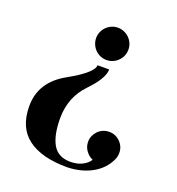

<svg xmlns="http://www.w3.org/2000/svg" viewBox="-137 -820 914 990"><g transform="rotate(20 319.5 -325.0)"><path d="M431 -620Q431 -583 405 -557Q379 -531 342 -531Q324 -531 308 -538Q292 -545 280 -557Q268 -569 261 -585.5Q254 -602 254 -620Q254 -638 261 -654Q268 -670 280 -682Q292 -694 308 -701Q324 -708 342 -708Q360 -708 376.5 -701Q393 -694 405 -682Q417 -670 424 -654Q431 -638 431 -620ZM569 -103Q569 -84 561 -66Q535 -9 477 23.5Q419 56 341 58Q200 58 125 1.5Q50 -55 50 -173Q50 -305 180 -377Q309 -449 309 -490H373Q373 -441 297 -362Q221 -283 221 -168Q221 -75 250 -24.5Q279 26 347 26Q383 26 410.5 12.5Q438 -1 452 -23Q429 -33 413.5 -54.5Q398 -76 398 -103Q398 -121 405 -136.5Q412 -152 423.5 -163.5Q435 -175 450.5 -181.5Q466 -188 484 -188Q519 -188 544 -163Q569 -138 569 -103Z"/></g></svg>

Font: Cafe24 ClassicType
Style: Regular
Weight: 400
Designer: Cafe24 thkim, hmlim, mnelim & 4IR
Foundry: Cafe24
Version: Version 1.000